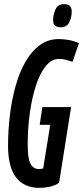

<svg xmlns="http://www.w3.org/2000/svg" viewBox="-20 -899 402 929"><path d="M171 10Q97 10 58 -40Q19 -90 19 -194Q19 -268 28 -342.5Q37 -417 55.5 -483Q74 -549 103 -600Q132 -651 172.5 -680.5Q213 -710 264 -710Q290 -710 315.5 -705Q341 -700 362 -690L331 -600Q317 -604 301 -609Q285 -614 266 -614Q230 -614 202 -580Q174 -546 154.5 -487Q135 -428 124.5 -353.5Q114 -279 114 -199Q114 -132 127.5 -106.5Q141 -81 169 -81Q174 -81 180 -82Q186 -83 189 -84L223 -295H172L185 -381H324L266 -15Q247 -1 220.5 4.5Q194 10 171 10ZM273 -767Q257 -767 247 -774.5Q237 -782 237 -802Q237 -828 248.5 -853.5Q260 -879 290 -879Q307 -879 317 -871Q327 -863 327 -842Q327 -817 315.5 -792Q304 -767 273 -767Z"/></svg>

Font: Georama ExtraCondensed SemiBold
Style: Italic
Weight: 600
Width: 2
Italic angle: -9°
Designer: Jean-Baptiste Levee
Foundry: Production Type
Version: Version 1.000